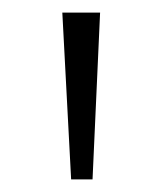

<svg xmlns="http://www.w3.org/2000/svg" viewBox="-20 -725 258 305"><path d="M93 -440 79 -705H139L127 -440Z"/></svg>

Font: Nunito Sans 7pt ExtraLight
Style: Regular
Weight: 250
Designer: Vernon Adams
Foundry: Vernon Adams
Version: Version 3.101;gftools[0.9.27]